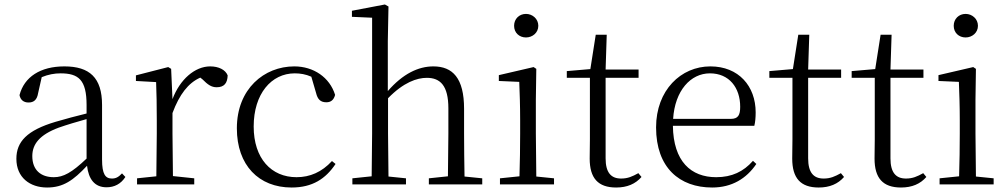

<svg xmlns="http://www.w3.org/2000/svg" viewBox="-20 -822 4493 856"><path d="M455 13C490 13 519 -2 539 -33L524 -49C508 -32 496 -26 479 -26C450 -26 435 -45 435 -111V-354C435 -476 379 -526 267 -526C160 -526 88 -479 67 -398C71 -377 85 -365 107 -365C130 -365 145 -376 150 -407L166 -478C195 -490 223 -495 250 -495C330 -495 366 -466 366 -354V-316C321 -305 272 -292 228 -279C100 -241 53 -190 53 -114C53 -31 113 14 190 14C262 14 307 -18 368 -83C375 -23 402 13 455 13ZM366 -115C300 -52 262 -32 220 -32C162 -32 124 -64 124 -126C124 -179 156 -221 242 -253C279 -266 323 -279 366 -291Z M749 -318C780 -401 819 -452 873 -476L883 -468C906 -445 922 -433 946 -433C980 -433 994 -452 995 -486C985 -511 955 -526 917 -526C849 -526 782 -468 749 -380L743 -515L730 -523L586 -486V-461L676 -456C678 -406 679 -354 679 -285V-227L677 -36L591 -27V0H846V-27L751 -37L749 -227Z M1280 14C1373 14 1432 -25 1476 -91L1460 -104C1415 -55 1362 -32 1302 -32C1190 -32 1111 -115 1111 -258C1111 -404 1190 -495 1294 -495C1319 -495 1343 -491 1368 -480L1389 -408C1396 -379 1409 -366 1435 -366C1455 -366 1468 -376 1474 -399C1450 -477 1378 -526 1292 -526C1158 -526 1036 -426 1036 -250C1036 -85 1134 14 1280 14Z M1976 0H2130V-27L2051 -35C2050 -90 2049 -172 2049 -227V-337C2049 -474 1998 -526 1912 -526C1845 -526 1776 -493 1709 -416V-639L1712 -793L1696 -802L1549 -774V-747L1639 -743V-227L1637 -36L1551 -27V0H1790V-27L1712 -35L1710 -227V-384C1779 -455 1839 -475 1883 -475C1943 -475 1979 -440 1979 -339V-227L1977 -36L1892 -27V0Z M2325 -655C2354 -655 2380 -676 2380 -707C2380 -738 2354 -760 2325 -760C2295 -760 2272 -738 2272 -707C2272 -676 2295 -655 2325 -655ZM2295 0H2450V-27L2371 -35L2369 -227V-378L2371 -515L2359 -523L2204 -487V-461L2295 -457C2297 -407 2299 -352 2299 -285V-227C2299 -173 2298 -91 2296 -36L2209 -27V0Z M2727 14C2776 14 2813 -2 2840 -33L2826 -50C2799 -35 2779 -26 2749 -26C2704 -26 2680 -53 2680 -116V-475H2827V-512H2680L2685 -667H2636L2612 -514L2507 -505V-475H2610V-201C2610 -165 2609 -146 2609 -115C2609 -28 2646 14 2727 14Z M3155 14C3243 14 3308 -26 3352 -91L3337 -105C3295 -57 3243 -32 3173 -32C3061 -32 2982 -102 2980 -261H3343C3347 -277 3349 -297 3349 -321C3349 -438 3273 -526 3147 -526C3016 -526 2905 -420 2905 -254C2905 -74 3010 14 3155 14ZM2981 -292C2989 -418 3059 -495 3145 -495C3231 -495 3280 -431 3280 -346C3280 -309 3271 -292 3238 -292Z M3630 14C3679 14 3716 -2 3743 -33L3729 -50C3702 -35 3682 -26 3652 -26C3607 -26 3583 -53 3583 -116V-475H3730V-512H3583L3588 -667H3539L3515 -514L3410 -505V-475H3513V-201C3513 -165 3512 -146 3512 -115C3512 -28 3549 14 3630 14Z M3997 14C4046 14 4083 -2 4110 -33L4096 -50C4069 -35 4049 -26 4019 -26C3974 -26 3950 -53 3950 -116V-475H4097V-512H3950L3955 -667H3906L3882 -514L3777 -505V-475H3880V-201C3880 -165 3879 -146 3879 -115C3879 -28 3916 14 3997 14Z M4285 -655C4314 -655 4340 -676 4340 -707C4340 -738 4314 -760 4285 -760C4255 -760 4232 -738 4232 -707C4232 -676 4255 -655 4285 -655ZM4255 0H4410V-27L4331 -35L4329 -227V-378L4331 -515L4319 -523L4164 -487V-461L4255 -457C4257 -407 4259 -352 4259 -285V-227C4259 -173 4258 -91 4256 -36L4169 -27V0Z"/></svg>

Font: Noto Serif CJK KR Light
Style: Regular
Weight: 300
Designer: Ryoko NISHIZUKA 西塚涼子 (kana & ideographs); Frank Grießhammer (Latin, Greek & Cyrillic); Wenlong ZHANG 张文龙 (bopomofo); San
Foundry: Adobe
Version: Version 2.001;hotconv 1.1.0;makeotfexe 2.6.0